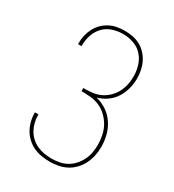

<svg xmlns="http://www.w3.org/2000/svg" viewBox="-182 -845 863 955"><g transform="rotate(30 250.0 -367.5)"><path d="M253 8Q229 8 205 4Q181 0 159.5 -10Q138 -20 120 -36.5Q102 -53 90.5 -73.5Q79 -94 73 -117.5Q67 -141 67 -165V-168H87V-165Q87 -144 92 -123Q97 -102 107.5 -83Q118 -64 134 -49.5Q150 -35 169.5 -26Q189 -17 210 -13.5Q231 -10 253 -10Q276 -10 298.5 -14.5Q321 -19 340.5 -30Q360 -41 375.5 -58.5Q391 -76 401 -96.5Q411 -117 415 -139.5Q419 -162 419 -185Q419 -211 413.5 -237.5Q408 -264 395.5 -287Q383 -310 363.5 -329Q344 -348 319.5 -359Q295 -370 268.5 -372.5Q242 -375 215 -375V-393Q240 -393 264.5 -395.5Q289 -398 311 -408Q333 -418 351 -435Q369 -452 380.5 -473Q392 -494 397.5 -518Q403 -542 403 -567Q403 -598 394 -628Q385 -658 364.5 -681Q344 -704 314 -714.5Q284 -725 253 -725Q223 -725 193.5 -715.5Q164 -706 143.5 -684.5Q123 -663 113 -634Q103 -605 103 -574V-569H83V-575Q83 -598 88 -620Q93 -642 103.5 -662Q114 -682 130 -698Q146 -714 166 -724.5Q186 -735 208 -739Q230 -743 253 -743Q276 -743 299 -738.5Q322 -734 342 -723Q362 -712 378 -694.5Q394 -677 404 -656.5Q414 -636 418.5 -613Q423 -590 423 -567Q423 -537 415 -507.5Q407 -478 391 -453Q375 -428 350 -410.5Q325 -393 296 -385Q329 -377 357 -358Q385 -339 403.5 -311Q422 -283 430.5 -250.5Q439 -218 439 -184Q439 -159 434 -134Q429 -109 418 -86.5Q407 -64 389.5 -45Q372 -26 350 -14Q328 -2 303 3Q278 8 253 8Z"/></g></svg>

Font: Iosevka Curly Slab Thin
Style: Regular
Weight: 100
Monospace: yes
Designer: Belleve Invis
Foundry: Belleve Invis
Version: Version 22.1.2; ttfautohint (v1.8.4)